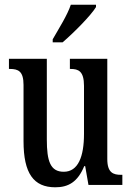

<svg xmlns="http://www.w3.org/2000/svg" viewBox="-20 -786 561 816"><path d="M204 -619V-606H246C295 -648 367 -721 388 -756V-766H281C266 -721 232 -668 204 -619ZM215 10C270 10 310 -12 338 -80H342L356 0H500V-43H495C462 -43 436 -51 436 -110V-536H277V-493H280C313 -493 337 -484 337 -421V-217C337 -120 312 -56 251 -56C194 -56 179 -101 179 -193V-536H18V-493H22C58 -493 80 -483 80 -425V-186C80 -49 123 10 215 10Z"/></svg>

Font: Noto Serif Georgian ExtraCondensed Medium
Style: Regular
Weight: 500
Width: 2
Designer: Monotype Design Team, Akaki Razmadze
Foundry: Google LLC
Version: Version 2.003